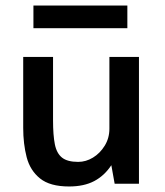

<svg xmlns="http://www.w3.org/2000/svg" viewBox="-20 -665 596 695"><path d="M230 10Q161 10 125 -19Q89 -48 76.5 -96Q64 -144 64 -202V-459H172V-229Q172 -176 178.5 -143Q185 -110 204.5 -94.5Q224 -79 263 -79Q291 -79 316.5 -94.5Q342 -110 359 -137.5Q376 -165 376 -199V-459H483V0H395L383 -67Q358 -29 321 -9.5Q284 10 230 10ZM101 -563V-645H441V-563Z"/></svg>

Font: Alata
Style: Regular
Weight: 400
Designer: Spyros Zevelakis, Eben Sorkin
Foundry: Spyros Zevelakis
Version: Version 1.005; ttfautohint (v1.8.4.7-5d5b)